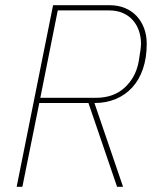

<svg xmlns="http://www.w3.org/2000/svg" viewBox="-20 -718 610 738"><path d="M66 0H44L184 -698H401Q434 -698 460.5 -687Q487 -676 505.5 -656Q524 -636 534 -609Q544 -582 544 -550Q544 -496 529.5 -453.5Q515 -411 488.5 -382Q462 -353 425 -337.5Q388 -322 343 -322L453 0H430L320 -322H131ZM348 -342Q417 -342 459.5 -381.5Q502 -421 513 -481Q518 -510 520 -526Q522 -542 522 -550Q522 -576 514 -599.5Q506 -623 490.5 -640.5Q475 -658 452 -668Q429 -678 398 -678H202L135 -342Z"/></svg>

Font: IBM Plex Sans Cond Thin
Style: Italic
Weight: 100
Width: 3
Italic angle: -11°
Designer: Mike Abbink, Paul van der Laan, Pieter van Rosmalen
Foundry: Bold Monday
Version: Version 1.3